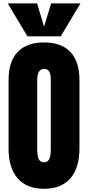

<svg xmlns="http://www.w3.org/2000/svg" viewBox="-20 -1121 526 1148"><path d="M243.2 7.8Q140.1 7.8 85.7 -54.4Q31.2 -116.7 31.2 -234.4V-642.6Q31.2 -752.9 85.2 -810.1Q139.2 -867.2 243.2 -867.2Q347.2 -867.2 401.1 -810.1Q455.1 -752.9 455.1 -642.6V-234.4Q455.1 -116.7 400.6 -54.4Q346.2 7.8 243.2 7.8ZM244.6 -150.4Q283.7 -150.4 283.7 -226.1V-645.5Q283.7 -709 245.6 -709Q202.6 -709 202.6 -644V-225.1Q202.6 -185.1 212.4 -167.7Q222.2 -150.4 244.6 -150.4ZM144 -903.8 26.4 -1100.6H201.7L243.7 -961.4L285.6 -1100.6H460.9L343.3 -903.8Z"/></svg>

Font: Anton SC
Style: Regular
Weight: 400
Designer: Vernon Adams
Foundry: Vernon Adams
Version: Version 2.116; ttfautohint (v1.8.4.7-5d5b)